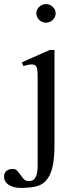

<svg xmlns="http://www.w3.org/2000/svg" viewBox="-83 -716 381 948"><path d="M144 -695.8Q153.8 -695.8 162.4 -692.1Q170.9 -688.5 177.5 -682.1Q184.1 -675.8 188 -667.5Q191.9 -659.2 191.9 -649.9Q191.9 -640.6 188 -632.3Q184.1 -624 177.5 -617.7Q170.9 -611.3 162.4 -607.7Q153.8 -604 144 -604Q134.3 -604 125.7 -607.7Q117.2 -611.3 110.6 -617.7Q104 -624 100.1 -632.3Q96.2 -640.6 96.2 -649.9Q96.2 -659.2 100.1 -667.5Q104 -675.8 110.6 -682.1Q117.2 -688.5 125.7 -692.1Q134.3 -695.8 144 -695.8ZM186 0Q186 71.8 174.8 114Q163.6 156.2 142.3 178Q121.1 199.7 89.8 205.8Q58.6 211.9 19 211.9Q0 211.9 -15.4 207.5Q-30.8 203.1 -41.3 195.8Q-51.8 188.5 -57.4 178.5Q-63 168.5 -63 157.2Q-63 138.2 -51.3 128.2Q-39.6 118.2 -20 118.2Q-6.3 118.2 2.2 127.4Q10.7 136.7 18.6 148.2Q26.4 159.7 35.4 168.9Q44.4 178.2 60.1 178.2Q69.8 178.2 77.6 174.6Q85.4 170.9 91.1 161.9Q96.7 152.8 99.9 137.7Q103 122.6 103 100.1V-323.2Q103 -342.8 102.5 -356.7Q102.1 -370.6 99.4 -379.9Q96.7 -389.2 90.6 -393.6Q84.5 -397.9 73.2 -397.9Q65.4 -397.9 55.4 -396Q45.4 -394 32.2 -390.1L24.9 -408.2L162.1 -469.2H186Z"/></svg>

Font: Tuladha Jejeg
Style: Regular
Weight: 400
Designer: R.S. Wihananto
Foundry: R.S. Wihananto
Version: Version 1.92